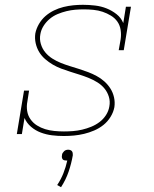

<svg xmlns="http://www.w3.org/2000/svg" viewBox="-20 -558 640 799"><path d="M245 8Q220 8 196 5Q172 2 149.5 -6.5Q127 -15 109 -30.5Q91 -46 82 -67L71 0H50L80 -181H101L94 -136Q90 -116 93 -96.5Q96 -77 107 -61.5Q118 -46 134 -36Q150 -26 168 -20.5Q186 -15 206 -13Q226 -11 246 -11Q265 -11 284 -12.5Q303 -14 322 -18.5Q341 -23 359.5 -30.5Q378 -38 394 -50Q410 -62 421 -79Q432 -96 435 -115Q439 -136 433 -155.5Q427 -175 414.5 -190Q402 -205 385 -215.5Q368 -226 349.5 -233.5Q331 -241 312 -247Q293 -253 274 -259Q255 -265 236 -272Q217 -279 200 -289Q183 -299 168 -312Q153 -325 143 -341.5Q133 -358 128.5 -378Q124 -398 127 -419Q131 -439 142 -458Q153 -477 169 -491Q185 -505 204.5 -514.5Q224 -524 244.5 -529Q265 -534 285 -536Q305 -538 325 -538Q350 -538 375.5 -535Q401 -532 423.5 -523Q446 -514 465 -499Q484 -484 493 -462L504 -530H525L495 -349H474L482 -394Q485 -414 482 -433.5Q479 -453 468.5 -468Q458 -483 441.5 -493Q425 -503 407 -509Q389 -515 369 -517Q349 -519 329 -519Q311 -519 293 -517.5Q275 -516 256.5 -511.5Q238 -507 220 -499.5Q202 -492 187 -479.5Q172 -467 161.5 -450.5Q151 -434 148 -416Q144 -395 150 -375Q156 -355 168.5 -340Q181 -325 197.5 -314.5Q214 -304 232.5 -296.5Q251 -289 270.5 -283Q290 -277 309 -271Q328 -265 346.5 -258Q365 -251 382.5 -241.5Q400 -232 414.5 -219Q429 -206 439.5 -189.5Q450 -173 454.5 -153Q459 -133 456 -112Q452 -91 440 -71.5Q428 -52 410.5 -38Q393 -24 372 -15Q351 -6 330 -1Q309 4 288 6Q267 8 245 8ZM234 221 218 212Q234 188 244 162.5Q254 137 260 110Q259 110 258 110Q257 110 256 110Q252 110 247.5 109Q243 108 240.5 104.5Q238 101 237.5 96.5Q237 92 238 88Q238 83 240.5 79Q243 75 246.5 71.5Q250 68 254.5 66.5Q259 65 264 65Q268 65 272.5 66.5Q277 68 279.5 71.5Q282 75 282.5 79Q283 83 283 88Q277 123 265.5 156.5Q254 190 234 221Z"/></svg>

Font: Iosevka Curly Slab ThExObl
Style: Regular
Weight: 100
Width: 7
Italic angle: -9°
Monospace: yes
Designer: Belleve Invis
Foundry: Belleve Invis
Version: Version 11.1.0; ttfautohint (v1.8.3)